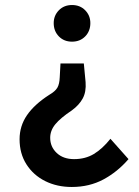

<svg xmlns="http://www.w3.org/2000/svg" viewBox="-20 -549 552 765"><path d="M194 -457Q194 -487 214.5 -508Q235 -529 267 -529Q299 -529 319.5 -508Q340 -487 340 -457Q340 -425 319.5 -404Q299 -383 267 -383Q235 -383 214.5 -404Q194 -425 194 -457ZM58 6Q58 -47 87.5 -90Q117 -133 176 -171Q200 -185 208.5 -199.5Q217 -214 218 -241L221 -296H314L321 -222Q324 -183 309.5 -156.5Q295 -130 266 -109Q221 -79 200.5 -54Q180 -29 180 0Q180 36 206 60.5Q232 85 275 85Q320 85 354 64.5Q388 44 420 4L492 85Q448 136 392 166Q336 196 266 196Q207 196 160 172.5Q113 149 85.5 106Q58 63 58 6Z"/></svg>

Font: Radio Canada Medium
Style: Regular
Weight: 500
Designer: Charles Daoud, Etienne Aubert Bonn, Alexandre Saumier Demers, Jacques Le Bailly
Foundry: Radio-Canada
Version: Version 2.104; ttfautohint (v1.8.4.7-5d5b);gftools[0.9.28.de